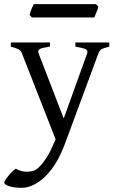

<svg xmlns="http://www.w3.org/2000/svg" viewBox="-42 -658 555 922"><path d="M483 -434Q454 -427 444.5 -421Q435 -415 430 -400L267 40Q239 112 204 157Q169 202 132 223Q95 244 63 244Q25 244 1.5 236Q-22 228 -22 218Q-22 214 -12.5 200.5Q-3 187 10.5 172.5Q24 158 34 152Q58 166 81 166.5Q104 167 122 161Q141 154 166.5 120.5Q192 87 210 45L225 11L64 -400Q60 -414 47 -421Q34 -428 10 -434V-454H198V-434Q161 -429 149 -422.5Q137 -416 144 -400L264 -89L376 -400Q382 -416 369 -422Q356 -428 320 -434V-454H483ZM430 -626Q428 -615 421 -599Q414 -583 411 -574H111L100 -586Q102 -597 108.5 -612.5Q115 -628 120 -638H419Z"/></svg>

Font: ChillKai
Style: Regular
Weight: 400
Designer: ChillType
Foundry: 寒蝉字型
Version: Version 2.000